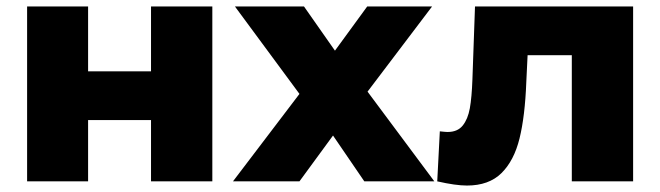

<svg xmlns="http://www.w3.org/2000/svg" viewBox="-20 -562 2046 595"><path d="M64 -542H253V-341H448V-542H638V0H448V-190H253V0H64Z M1109 0 1012 -142 908 0H702L908 -271L708 -542H922L1018 -405L1118 -542H1319L1119 -278L1326 0Z M1942 -542V0H1752V-391H1615L1611 -308Q1607 -202 1590 -133Q1573 -64 1534 -25.5Q1495 13 1427 13Q1392 13 1335 0L1343 -155Q1361 -153 1367 -153Q1398 -153 1414 -173Q1430 -193 1436 -226.5Q1442 -260 1444 -316L1452 -542Z"/></svg>

Font: Montserrat Alternates ExtraBold
Style: Regular
Weight: 800
Designer: Julieta Ulanovsky
Foundry: Julieta Ulanovsky
Version: Version 7.200